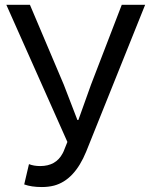

<svg xmlns="http://www.w3.org/2000/svg" viewBox="-20 -753 614 786"><path d="M151.4 12.7Q108.4 12.7 79.1 2L98.6 -81.1Q118.2 -73.2 144.5 -73.2Q209 -73.2 236.3 -125Q238.3 -129.9 240.2 -132.8L255.9 -171.9L5.9 -733.4H102.5L241.2 -406.2L296.9 -261.7H300.8L352.5 -406.2L478.5 -733.4H574.2L333 -132.8Q285.2 -15.6 201.2 6.8Q177.7 12.7 151.4 12.7Z"/></svg>

Font: Taipei Sans TC Beta
Style: Regular
Weight: 400
Designer: JT Foundry
Foundry: JT Foundry
Version: Version 1.000